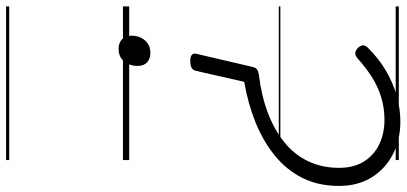

<svg xmlns="http://www.w3.org/2000/svg" viewBox="-364 -566 1305 616"><g transform="rotate(90 288.0 -257.5)"><path d="M175 -216Q162 -216 156 -220.5Q150 -225 152 -235L194 -415Q196 -426 203 -430.5Q210 -435 219 -436Q286 -444 340.5 -464.5Q395 -485 435 -517Q475 -549 496.5 -593.5Q518 -638 518 -694Q518 -740 498 -772.5Q478 -805 443 -822Q408 -839 364 -839Q326 -839 291.5 -828.5Q257 -818 226.5 -798.5Q196 -779 166 -752Q156 -744 148 -745.5Q140 -747 132 -755Q124 -765 125 -772.5Q126 -780 136 -789Q168 -821 206 -843.5Q244 -866 286 -878Q328 -890 369 -890Q428 -890 474.5 -866Q521 -842 548.5 -798Q576 -754 576 -693Q576 -627 550.5 -576Q525 -525 479 -487.5Q433 -450 372.5 -425.5Q312 -401 242 -389L207 -235Q205 -225 197.5 -220.5Q190 -216 175 -216ZM136 14Q117 14 105.5 3Q94 -8 94 -27Q94 -53 109 -70.5Q124 -88 149 -88Q168 -88 179.5 -77.5Q191 -67 191 -47Q191 -21 176.5 -3.5Q162 14 136 14ZM0 365H493V375H0ZM0 -20H493V0H0ZM0 -505H493V-500H0ZM0 -885H493V-875H0Z"/></g></svg>

Font: Playwrite AT Guides
Style: Italic
Weight: 400
Italic angle: -13.0072°
Designer: Veronika Burian, José Scaglione
Foundry: TypeTogether
Version: Version 1.002